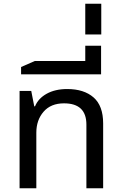

<svg xmlns="http://www.w3.org/2000/svg" viewBox="-20 -1000 649 1020"><path d="M84 0V-517H146L162 -435H166Q183 -477 228 -502Q273 -527 337 -527Q426 -527 477 -482.5Q528 -438 528 -344V0H439V-338Q439 -451 320 -451Q250 -451 211.5 -406.5Q173 -362 173 -295V0Z M92 -605V-644L165 -676H433V-757H517V-605Z M433 -817V-980H518V-817Z"/></svg>

Font: Noto Sans Thai UI
Style: Regular
Weight: 400
Designer: Monotype Design Team
Foundry: Monotype Imaging Inc.
Version: Version 2.000